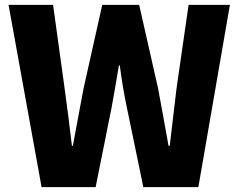

<svg xmlns="http://www.w3.org/2000/svg" viewBox="-20 -765 975 785"><path d="M150 0 15 -745H197L244 -405Q252 -347 259.5 -288Q267 -229 274 -169H278Q289 -229 300 -288Q311 -347 322 -405L398 -745H549L626 -405Q637 -348 647.5 -288.5Q658 -229 669 -169H674Q681 -229 688 -288Q695 -347 702 -405L751 -745H920L791 0H566L499 -324Q490 -367 482.5 -411Q475 -455 470 -497H466Q459 -455 451.5 -411Q444 -367 436 -324L371 0Z"/></svg>

Font: Noto Sans JP Thin Black
Style: Regular
Weight: 900
Version: Version 2.004-H2;hotconv 1.0.118;makeotfexe 2.5.65603